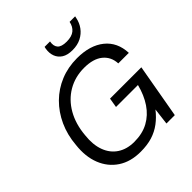

<svg xmlns="http://www.w3.org/2000/svg" viewBox="-244 -1075 1249 1249"><g transform="rotate(-45 380.5 -450.5)"><path d="M330 12Q238 12 174.5 -30Q111 -72 81.5 -146Q52 -220 63 -317Q70 -404 103 -476Q136 -548 189.5 -601Q243 -654 313.5 -683Q384 -712 467 -712Q586 -712 656 -655.5Q726 -599 730 -498H633Q630 -561 584.5 -598Q539 -635 455 -635Q372 -635 305.5 -596Q239 -557 198.5 -486Q158 -415 150 -320Q141 -241 162.5 -183Q184 -125 231.5 -94Q279 -63 346 -63Q421 -63 476 -93Q531 -123 568 -178Q605 -233 624 -308H422L433 -374H721L655 0H578L592 -115Q560 -74 522 -45.5Q484 -17 437.5 -2.5Q391 12 330 12ZM484 -769Q438 -769 410.5 -786.5Q383 -804 372 -833.5Q361 -863 367 -899L370 -913H420Q413 -876 430.5 -855.5Q448 -835 496 -835Q543 -835 568 -855.5Q593 -876 600 -913H651L648 -899Q641 -863 619.5 -833.5Q598 -804 564 -786.5Q530 -769 484 -769Z"/></g></svg>

Font: DM Sans 12pt
Style: Italic
Weight: 400
Italic angle: -10°
Version: Version 4.004;gftools[0.9.30]